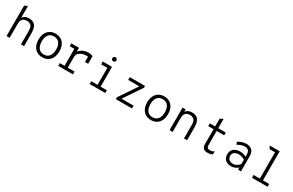

<svg xmlns="http://www.w3.org/2000/svg" viewBox="202 -2240 5756 3770"><g transform="rotate(30 3080.0 -355.0)"><path d="M110 0V-689L180 -722V-454Q226.5 -523 318 -523Q382.5 -523 424.5 -498.2Q466.5 -473.5 486.8 -420.5Q507 -367.5 507 -283V0H437V-312Q437 -393 401.2 -426.5Q365.5 -460 312 -460Q273 -460 243.2 -446.5Q213.5 -433 196.8 -401.2Q180 -369.5 180 -314V0Z M924 12Q853.5 12 800.5 -19.2Q747.5 -50.5 717.8 -110.2Q688 -170 688 -255Q688 -339 717.8 -399Q747.5 -459 800.5 -491Q853.5 -523 924 -523Q994.5 -523 1047.8 -491.8Q1101 -460.5 1130.5 -400.8Q1160 -341 1160 -256Q1160 -172 1130.5 -112Q1101 -52 1047.8 -20Q994.5 12 924 12ZM924 -51Q1001.5 -51 1044.2 -105.5Q1087 -160 1087 -256Q1087 -351.5 1045.8 -405.8Q1004.5 -460 924 -460Q844 -460 802.5 -407.5Q761 -355 761 -255Q761 -160 802.5 -105.5Q844 -51 924 -51Z M1283 0V-63H1389V-448H1283V-511H1458V-396L1452 -410Q1470 -445.5 1505 -470.8Q1540 -496 1581.8 -509.5Q1623.5 -523 1662 -523Q1701 -523 1728 -516.5Q1755 -510 1770 -500V-329H1699V-479L1716 -444Q1704 -448 1689.5 -449.5Q1675 -451 1657 -451Q1610.5 -451 1565.5 -434.8Q1520.5 -418.5 1491.2 -386.5Q1462 -354.5 1462 -307V-63H1615V0Z M2137 -20V-511H2207V-20ZM1996 0V-63H2348V0ZM1996 -448V-511H2172V-448ZM2172 -616Q2152.5 -616 2139.2 -629.2Q2126 -642.5 2126 -662Q2126 -682.5 2139.2 -696.2Q2152.5 -710 2172 -710Q2192.5 -710 2205.2 -696.2Q2218 -682.5 2218 -662Q2218 -642.5 2205.2 -629.2Q2192.5 -616 2172 -616Z M2589 0V-43L2862 -448H2609V-511H2955V-469L2680 -63H2954V0Z M3388 12Q3317.5 12 3264.5 -19.2Q3211.5 -50.5 3181.8 -110.2Q3152 -170 3152 -255Q3152 -339 3181.8 -399Q3211.5 -459 3264.5 -491Q3317.5 -523 3388 -523Q3458.5 -523 3511.8 -491.8Q3565 -460.5 3594.5 -400.8Q3624 -341 3624 -256Q3624 -172 3594.5 -112Q3565 -52 3511.8 -20Q3458.5 12 3388 12ZM3388 -51Q3465.5 -51 3508.2 -105.5Q3551 -160 3551 -256Q3551 -351.5 3509.8 -405.8Q3468.5 -460 3388 -460Q3308 -460 3266.5 -407.5Q3225 -355 3225 -255Q3225 -160 3266.5 -105.5Q3308 -51 3388 -51Z M3806 0V-511H3876V-424L3864 -436Q3880 -465.5 3902 -484.8Q3924 -504 3952 -513.5Q3980 -523 4014 -523Q4078.5 -523 4120.5 -498.2Q4162.5 -473.5 4182.8 -420.5Q4203 -367.5 4203 -283V0H4133V-312Q4133 -393 4097.2 -426.5Q4061.5 -460 4008 -460Q3969 -460 3939.2 -446.5Q3909.5 -433 3892.8 -401.2Q3876 -369.5 3876 -314V0Z M4666 12Q4601 12 4573 -22Q4545 -56 4545 -110V-448H4424V-511H4545V-687L4615 -722V-511H4786V-448H4615V-140Q4615 -115.5 4619.8 -96Q4624.5 -76.5 4640.5 -65.2Q4656.5 -54 4690 -54Q4730 -54 4751.5 -64.2Q4773 -74.5 4787 -84L4779 -11Q4759.5 -0.5 4735 5.8Q4710.5 12 4666 12Z M5204 12Q5150.5 12 5110 -7.2Q5069.5 -26.5 5046.8 -65Q5024 -103.5 5024 -161Q5024 -220 5051.2 -257.2Q5078.5 -294.5 5122.2 -312.2Q5166 -330 5216 -330Q5253 -330 5287.8 -322.2Q5322.5 -314.5 5360 -294V-337Q5360 -388.5 5344 -415.5Q5328 -442.5 5302.2 -452.2Q5276.5 -462 5248 -462Q5207.5 -462 5162.2 -444.2Q5117 -426.5 5086 -407L5066 -467Q5098.5 -486.5 5149 -504.8Q5199.5 -523 5255 -523Q5282.5 -523 5312 -515.5Q5341.5 -508 5367.2 -488.8Q5393 -469.5 5409 -435Q5425 -400.5 5425 -346V0H5360V-50Q5329.5 -22.5 5289.8 -5.2Q5250 12 5204 12ZM5211 -49Q5262 -49 5299.5 -74.2Q5337 -99.5 5360 -128V-227Q5335.5 -243.5 5298 -256.2Q5260.5 -269 5223 -269Q5169 -269 5129 -242.8Q5089 -216.5 5089 -161Q5089 -111 5120.8 -80Q5152.5 -49 5211 -49Z M5817 0V-688L5887 -722V0ZM5676 0V-63H6028V0ZM5692 -659 5661 -722H5887L5850 -659Z"/></g></svg>

Font: Overpass Mono Light Light
Style: Regular
Weight: 300
Monospace: yes
Version: Version 4.000